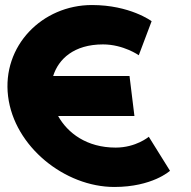

<svg xmlns="http://www.w3.org/2000/svg" viewBox="-20 -748 764 767"><path d="M442 -158.4C326.2 -158.4 250 -216.7 212.2 -284.6H517L497.4 -444.4H192.4C213.5 -512.1 275.4 -570.6 391.4 -570.6C473 -570.6 534.4 -527.3 534.4 -527.3L585.7 -663.3C585.7 -663.3 499.6 -727.9 347.4 -727.9C148.5 -727.9 -12.5 -564.7 12.3 -363.2C36.9 -162.6 238.6 -1.1 436.7 -1.1C588.8 -1.1 659.1 -65.7 659.1 -65.7L574.4 -201.7C574.4 -201.7 523.6 -158.4 442 -158.4Z"/></svg>

Font: Hussar
Style: BdOpOblOne
Weight: 700
Foundry: Cannot Into Space Fonts
Version: Version 2.00